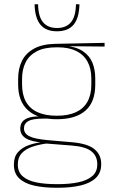

<svg xmlns="http://www.w3.org/2000/svg" viewBox="-20 -700 534 905"><path d="M248 -138Q160 -138 112.8 -179.5Q65.5 -221 65.5 -302V-329Q65.5 -376.5 83.5 -413Q101.5 -449.5 140.8 -471Q180 -492.5 243.5 -493.5L473 -498V-480.5L286 -482.5L285.5 -485Q340 -479.5 371.2 -458.2Q402.5 -437 415.8 -404Q429 -371 429 -330V-300.5Q429 -219.5 383 -178.8Q337 -138 248 -138ZM245.5 168H254Q308 168 349.5 159.2Q391 150.5 414.8 130.2Q438.5 110 438.5 75.5V73.5Q438.5 35.5 410.8 13.2Q383 -9 318 -14L190.5 -24L207 -24.5Q165 -19.5 132.8 -8.5Q100.5 2.5 82.2 22.5Q64 42.5 64 74V75.5Q64 111 87.2 131.2Q110.5 151.5 151.5 159.8Q192.5 168 245.5 168ZM245.5 185Q186.5 185 141.5 175Q96.5 165 71 141.2Q45.5 117.5 45.5 76.5V74.5Q45.5 39 65 17Q84.5 -5 116.5 -16.2Q148.5 -27.5 186 -30.5L185 -27.5Q127 -32 101.2 -48.5Q75.5 -65 75.5 -93.5V-94Q75.5 -112 84.5 -124.8Q93.5 -137.5 113.8 -144.5Q134 -151.5 166.5 -151.5V-158L222 -141H183.5Q132.5 -140.5 112.8 -129Q93 -117.5 93 -95V-94.5Q93 -71 118 -58Q143 -45 205 -39.5L320.5 -29.5Q393.5 -23 425.2 3.2Q457 29.5 457 72.5V74.5Q457 115 431.2 139.2Q405.5 163.5 359.8 174.2Q314 185 254 185ZM248 -154.5Q301.5 -154.5 337.5 -171Q373.5 -187.5 392 -220.2Q410.5 -253 410.5 -300.5V-330Q410.5 -376.5 392.5 -409.5Q374.5 -442.5 339.2 -459.8Q304 -477 252 -477H247Q189 -477 153 -458Q117 -439 100.5 -405.5Q84 -372 84 -329V-302Q84 -253.5 102.2 -220.8Q120.5 -188 157 -171.2Q193.5 -154.5 248 -154.5ZM248.5 -552.5Q196.5 -552.5 170.5 -583.8Q144.5 -615 143 -680H159.5Q160.5 -621.5 183.2 -594.8Q206 -568 248.5 -568Q291.5 -568 314.2 -594.8Q337 -621.5 338 -680H354.5Q353 -615 327 -583.8Q301 -552.5 248.5 -552.5Z"/></svg>

Font: Anek Latin Thin
Style: Regular
Weight: 250
Designer: Yesha Goshar
Foundry: Ek Type
Version: Version 1.003